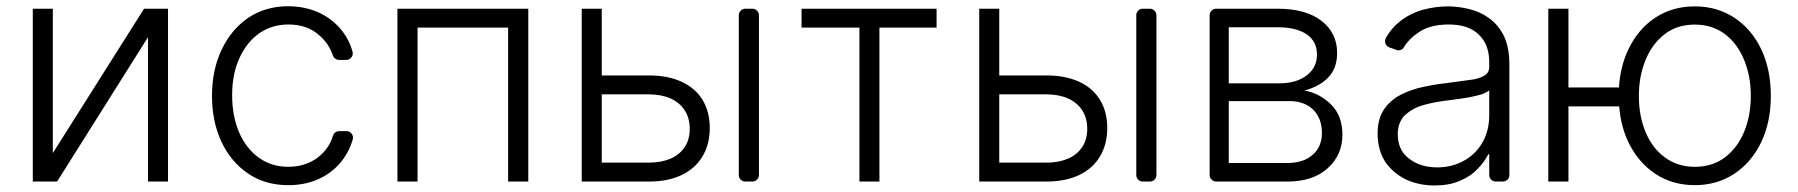

<svg xmlns="http://www.w3.org/2000/svg" viewBox="-20 -573 5675 606"><path d="M146.7 -545.5V-89.8L434.7 -545.5H510.3V0H447.1V-455.6L160.2 0H83.5V-545.5Z M763.1 -25.2Q708.8 -62.1 679 -125.4Q649.1 -189.3 649.1 -270.6Q649.1 -352.3 679.7 -416.5Q709.9 -480.1 763.8 -517Q818.2 -553.3 889.2 -553.3Q943.5 -553.3 988.6 -532.3Q1033 -511 1061.8 -473Q1083.1 -445 1092.7 -410.2Q1093.4 -408 1093.4 -404.5Q1093.4 -396 1087.4 -389.9Q1081.3 -383.9 1072.8 -383.9H1050.4Q1043.7 -383.9 1038.2 -387.8Q1032.7 -391.7 1030.5 -398.1Q1018.1 -435.7 986.5 -462.7Q948.9 -495.7 890.3 -495.7Q838.1 -495.7 797.9 -467.7Q757.5 -438.6 735.4 -388.8Q712.7 -339.1 712.7 -272.7Q712.7 -206.7 734.7 -155.2Q757.1 -103.7 796.9 -75.3Q837 -46.5 890.3 -46.5Q926.8 -46.5 956.7 -60.4Q986.2 -73.5 1007.1 -99.1Q1023.4 -119.3 1030.9 -144.5Q1033 -151.3 1038.5 -155.2Q1044 -159.1 1050.8 -159.1H1073.2Q1082 -159.1 1088.1 -153.1Q1094.1 -147 1094.1 -138.5Q1094.1 -136.4 1093.4 -132.8Q1083.8 -99.1 1063.6 -71.4Q1035.9 -32.7 991.5 -10.7Q946.7 11.4 890.3 11.4Q816.8 11.4 763.1 -25.2Z M1647.4 -545.5V0H1583.8V-485.8H1297.9V0H1234.4V-545.5Z M1879.3 -545.5V-334.9H2028.1Q2088.4 -334.9 2131.7 -314.8Q2175.1 -294.7 2197.6 -257.3Q2220.2 -219.8 2220.2 -169Q2220.2 -118.3 2197.8 -80.3Q2175.1 -41.5 2131.9 -20.8Q2088.8 0 2028.1 0H1816.1V-545.5ZM2028.1 -59.7Q2066.8 -59.7 2095.9 -72.1Q2125 -84.5 2141 -108.7Q2157 -132.8 2157 -166.2Q2157 -200.3 2141 -225Q2125 -249.6 2095.9 -262.4Q2066.8 -275.2 2028.1 -275.2H1879.3V-59.7ZM2311.8 -524.9Q2311.8 -533.4 2317.8 -539.4Q2323.9 -545.5 2332.4 -545.5H2354.8Q2363.3 -545.5 2369.3 -539.4Q2375.4 -533.4 2375.4 -524.9V-21Q2375.4 -12.1 2369.3 -6Q2363.3 0 2354.8 0H2332.4Q2323.9 0 2317.8 -6Q2311.8 -12.1 2311.8 -21Z M2509.9 -485.8V-545.5H2936.1V-485.8H2755.7V0H2692.5V-485.8Z M3133.9 -545.5V-334.9H3282.7Q3343 -334.9 3386.4 -314.8Q3429.7 -294.7 3452.2 -257.3Q3474.8 -219.8 3474.8 -169Q3474.8 -118.3 3452.4 -80.3Q3429.7 -41.5 3386.5 -20.8Q3343.4 0 3282.7 0H3070.7V-545.5ZM3282.7 -59.7Q3321.4 -59.7 3350.5 -72.1Q3379.6 -84.5 3395.6 -108.7Q3411.6 -132.8 3411.6 -166.2Q3411.6 -200.3 3395.6 -225Q3379.6 -249.6 3350.5 -262.4Q3321.4 -275.2 3282.7 -275.2H3133.9V-59.7ZM3566.4 -524.9Q3566.4 -533.4 3572.4 -539.4Q3578.5 -545.5 3587 -545.5H3609.4Q3617.9 -545.5 3623.9 -539.4Q3630 -533.4 3630 -524.9V-21Q3630 -12.1 3623.9 -6Q3617.9 0 3609.4 0H3587Q3578.5 0 3572.4 -6Q3566.4 -12.1 3566.4 -21Z M3797.9 -20.6V-524.9Q3797.9 -533.4 3804.2 -539.4Q3810.4 -545.5 3818.9 -545.5H4012.8Q4100.5 -545.5 4150.2 -507.8Q4200.3 -469.5 4200.3 -406.2Q4200.3 -357.6 4172.2 -328.5Q4144.5 -299.7 4096.9 -287.3Q4144.5 -279.1 4180.8 -243.6Q4217 -208.1 4217 -147.7Q4217 -83.8 4170.5 -41.9Q4123.9 0 4044 0H3818.9Q3810.4 0 3804.2 -6Q3797.9 -12.1 3797.9 -20.6ZM4044 -58.6Q4094.1 -58.6 4123.2 -84.5Q4152.3 -110.1 4152.3 -153.1Q4152.3 -199.2 4125 -226.6Q4096.9 -253.9 4051.1 -253.9H3858.3V-58.6ZM4016.7 -310Q4072.4 -310 4104.4 -335.2Q4136.7 -359.7 4136.7 -400.9Q4136.7 -442.5 4104 -464.8Q4071.4 -486.9 4012.8 -486.9H3858.3V-310Z M4417.6 -6.4Q4376.4 -27 4351.9 -62.5Q4328.1 -100.5 4328.1 -152Q4328.1 -192.1 4343.8 -220.5Q4358.3 -246.4 4387.4 -266.3Q4415.8 -283.4 4453.8 -294.4Q4503.9 -306.5 4538 -309.7L4579.2 -315.3Q4611.5 -319.6 4616.1 -320.3Q4647 -323.5 4664.1 -333.8Q4680.4 -342.3 4680.4 -362.9V-376.4Q4680.4 -433.2 4647.4 -463.8Q4615.1 -495.7 4552.6 -495.7Q4492.2 -495.7 4456 -469.8Q4426.1 -449.6 4411.2 -424Q4408.7 -419.4 4403.9 -416.7Q4399.1 -414.1 4394.2 -414.1Q4390.6 -414.1 4386.4 -415.8L4365.4 -423.3Q4359 -425.4 4355.3 -430.8Q4351.6 -436.1 4351.6 -442.8Q4351.6 -448.5 4354 -453.1Q4371.8 -484 4394.5 -502.1Q4425.4 -528.4 4468.4 -541.5Q4509.6 -552.9 4550.4 -552.9Q4580.6 -552.9 4616.1 -544.7Q4652 -535.9 4678.3 -516.7Q4707 -497.2 4726.2 -460.6Q4744 -423.3 4744 -370V-21Q4744 -12.1 4737.9 -6Q4731.9 0 4723 0H4701.3Q4692.8 0 4686.6 -6Q4680.4 -12.1 4680.4 -21V-86.3H4677.6Q4664.4 -60.7 4643.1 -39.4Q4621.4 -16 4587 -2.1Q4554.3 12.4 4507.8 12.4Q4458.5 12.4 4417.6 -6.4ZM4426.8 -72.8Q4462.4 -44.7 4516.3 -44.7Q4564.3 -44.7 4603.7 -67.5Q4640.3 -88.8 4660.9 -126.8Q4680.4 -163.4 4680.4 -209.2V-288Q4675.8 -283 4657.7 -275.6Q4637.4 -269.9 4619.3 -266.3L4604.4 -263.8Q4588.8 -261 4576.7 -259.9L4566.1 -258.2Q4543.3 -255 4538 -254.6Q4496.4 -249.3 4459.2 -237.2Q4427.6 -224.8 4409.1 -203.8Q4391.7 -181.5 4391.7 -149.9Q4391.7 -99.1 4426.8 -72.8Z M5204.5 -24.5Q5155.5 -57.2 5125.9 -111.9Q5096.2 -166.5 5090.6 -237.2H4930.4V0H4866.8V-545.5H4930.4V-296.9H5089.8Q5094.1 -364.7 5120 -418Q5150.9 -482.2 5205.1 -517.6Q5259.2 -552.9 5329.2 -552.9Q5399.5 -552.9 5454.2 -517Q5508.9 -480.8 5539.1 -417.1Q5569.2 -353.3 5569.2 -270.2Q5569.2 -187.9 5538.7 -123.9Q5507.8 -60 5453.5 -24.3Q5399.1 11.4 5329.2 11.4Q5258.5 11.4 5204.5 -24.5ZM5329.2 -46.5Q5385.7 -46.5 5425.4 -77.1Q5464.5 -107.2 5485.3 -157.8Q5506 -208.5 5506 -270.2Q5506 -331.7 5485.4 -382.5Q5464.1 -435.4 5424.2 -465.4Q5384.2 -495.4 5329.2 -495.4Q5272.7 -495.4 5233.3 -464.5Q5194.2 -433.9 5173.5 -383Q5152.7 -332 5152.7 -270.2Q5152.7 -205.6 5174.4 -154.8Q5196 -104 5236 -75.3Q5275.9 -46.5 5329.2 -46.5Z"/></svg>

Font: DeltaSans Light
Style: Regular
Weight: 300
Designer: Rasmus Andersson
Foundry: rsms
Version: Version 3.012